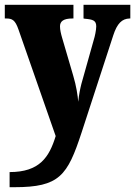

<svg xmlns="http://www.w3.org/2000/svg" viewBox="-23 -556 563 800"><path d="M17 161V224H37C225 224 258 176 317 -4L449 -409C465 -458 485 -478 517 -479H520V-536H325V-479L330 -478C364 -475 378 -471 378 -446C378 -431 372 -403 368 -391L316 -206C311 -186 306 -162 303 -132C301 -157 295 -198 282 -241L236 -398C231 -415 227 -432 227 -446C227 -467 241 -479 279 -479H283V-536H-3V-479H2C28 -479 40 -473 54 -433L209 11C182 99 142 161 17 161Z"/></svg>

Font: Noto Serif Khmer Condensed Black
Style: Regular
Weight: 900
Width: 3
Designer: Danh Hong and the Monotype Design Team
Foundry: Monotype Imaging Inc.
Version: Version 2.004